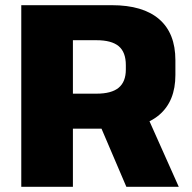

<svg xmlns="http://www.w3.org/2000/svg" viewBox="-20 -720 740 740"><path d="M62 -700H411Q531 -700 593.5 -646Q656 -592 656 -488V-431Q656 -330 593.5 -277Q531 -224 411 -224H252V-359H352Q410 -359 437.5 -382Q465 -405 465 -452V-469Q465 -519 437.5 -542Q410 -565 352 -565H216L261 -610V0H62ZM355 -262H552L669 0H467Z"/></svg>

Font: Pathway Extreme ExtraBold
Style: Regular
Weight: 800
Designer: Eduardo Rodriguez Tunni
Foundry: Eduardo Rodriguez Tunni
Version: Version 1.001;gftools[0.9.26]